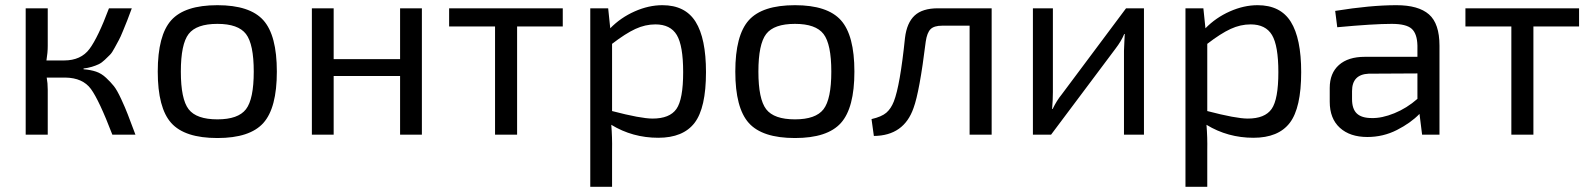

<svg xmlns="http://www.w3.org/2000/svg" viewBox="-20 -519 6132 740"><path d="M302 -255V-252Q329 -250 350 -243Q371 -236 389 -219Q407 -202 419 -187Q431 -172 447 -137.5Q463 -103 472.5 -78Q482 -53 502 0H413Q362 -133 330.5 -176Q299 -219 232 -220H160Q164 -199 164 -173V0H79V-487H164V-342Q164 -316 159 -286H227Q292 -286 325 -330.5Q358 -375 400 -487H488Q476 -454 470.5 -440.5Q465 -427 454.5 -401Q444 -375 438 -364.5Q432 -354 422 -335Q412 -316 404 -308Q396 -300 384 -288.5Q372 -277 360.5 -271.5Q349 -266 334 -261.5Q319 -257 302 -255Z M818 -499Q943 -499 995 -441Q1047 -383 1047 -243Q1047 -103 995 -45Q943 13 818 13Q692 13 640 -45Q588 -103 588 -243Q588 -383 640 -441Q692 -499 818 -499ZM818 -427Q737 -427 707 -388Q677 -349 677 -243Q677 -137 707 -98Q737 -59 818 -59Q898 -59 928 -98Q958 -137 958 -243Q958 -349 928 -388Q898 -427 818 -427Z M1606 -487V0H1522V-226H1266V0H1182V-487H1266V-291H1522V-487Z M2149 -417H1973V0H1888V-417H1711V-487H2149Z M2533 -499Q2621 -499 2661 -435Q2701 -371 2701 -241Q2701 -103 2657 -45.5Q2613 12 2517 12Q2418 12 2336 -38Q2340 11 2339 60V201H2255V-487H2324L2332 -410Q2372 -451 2426 -475Q2480 -499 2533 -499ZM2495 -62Q2561 -62 2587 -99Q2613 -136 2613 -241Q2613 -343 2588.5 -384Q2564 -425 2506 -425Q2467 -425 2429 -407.5Q2391 -390 2339 -350V-91Q2450 -62 2495 -62Z M3044 -499Q3169 -499 3221 -441Q3273 -383 3273 -243Q3273 -103 3221 -45Q3169 13 3044 13Q2918 13 2866 -45Q2814 -103 2814 -243Q2814 -383 2866 -441Q2918 -499 3044 -499ZM3044 -427Q2963 -427 2933 -388Q2903 -349 2903 -243Q2903 -137 2933 -98Q2963 -59 3044 -59Q3124 -59 3154 -98Q3184 -137 3184 -243Q3184 -349 3154 -388Q3124 -427 3044 -427Z M3802 -487V0H3717V-420H3611Q3580 -420 3566.5 -406.5Q3553 -393 3548 -359Q3524 -165 3501 -103Q3464 4 3348 5L3339 -60Q3378 -69 3396 -84.5Q3414 -100 3425 -128Q3449 -189 3468 -373Q3475 -431 3505 -459Q3535 -487 3595 -487Z M4389 0H4312V-323Q4312 -335 4313.5 -358.5Q4315 -382 4315 -388H4313Q4302 -361 4279 -331L4031 0H3961V-487H4038V-164Q4038 -135 4035 -99H4037Q4053 -132 4072 -155L4320 -487H4389Z M4827 -499Q4915 -499 4955 -435Q4995 -371 4995 -241Q4995 -103 4951 -45.5Q4907 12 4811 12Q4712 12 4630 -38Q4634 11 4633 60V201H4549V-487H4618L4626 -410Q4666 -451 4720 -475Q4774 -499 4827 -499ZM4789 -62Q4855 -62 4881 -99Q4907 -136 4907 -241Q4907 -343 4882.5 -384Q4858 -425 4800 -425Q4761 -425 4723 -407.5Q4685 -390 4633 -350V-91Q4744 -62 4789 -62Z M5362 -499Q5447 -499 5487.5 -463.5Q5528 -428 5528 -343V0H5461L5451 -80Q5417 -45 5364 -18Q5311 9 5250 9Q5183 9 5144 -26.5Q5105 -62 5105 -127V-180Q5105 -237 5140.5 -268.5Q5176 -300 5240 -300H5443V-343Q5442 -389 5421 -408Q5400 -427 5344 -427Q5273 -427 5134 -414L5126 -477Q5262 -499 5362 -499ZM5267 -64Q5306 -63 5354 -82.5Q5402 -102 5443 -138V-236L5255 -235Q5191 -232 5191 -168V-137Q5191 -99 5209.5 -81.5Q5228 -64 5267 -64Z M6066 -417H5890V0H5805V-417H5628V-487H6066Z"/></svg>

Font: Exo 2
Style: Regular
Weight: 400
Designer: Natanael Gama
Version: Version 1.001;PS 001.001;hotconv 1.0.70;makeotf.lib2.5.58329